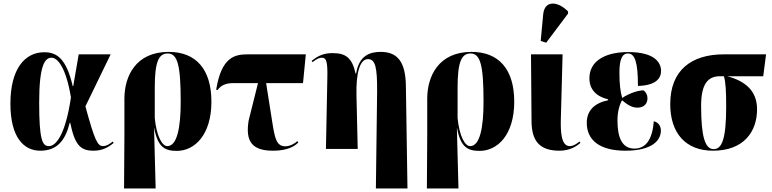

<svg xmlns="http://www.w3.org/2000/svg" viewBox="-20 -844 4372 1088"><path d="M208 10C303 10 350 -47 375 -148H378C404 -23 435 10 510 10C559 10 593 -8 624 -34L619 -42C598 -25 581 -16 564 -16C533 -16 517 -47 464 -241L607 -536H426L395 -356H392C356 -512 302 -548 231 -548C121 -548 39 -454 39 -257C39 -65 115 10 208 10ZM257 -16C220 -16 202 -50 202 -264C202 -473 234 -517 272 -517C307 -517 354 -461 382 -292C351 -82 298 -16 257 -16Z M683 224H862L853 -118H854C874 -8 916 11 982 11C1082 11 1178 -78 1178 -268C1178 -452 1090 -550 936 -550C749 -550 685 -412 685 -285V-82ZM928 -16C899 -16 867 -72 857 -175V-347C857 -490 878 -541 930 -541C986 -541 1004 -476 1004 -267C1004 -119 983 -16 928 -16Z M1212 -333C1232 -361 1261 -373 1300 -373H1442L1389 -161C1370 -45 1406 10 1527 10C1581 10 1636 -1 1670 -36L1665 -45C1652 -31 1623 -15 1597 -15C1548 -15 1538 -57 1524 -145L1488 -373H1697L1713 -536H1383C1310 -536 1235 -521 1205 -336Z M2110 224H2289L2280 -358C2278 -493 2233 -550 2137 -550C2073 -550 2014 -527 1998 -427H1995C1975 -519 1937 -543 1864 -543C1817 -543 1784 -530 1746 -499L1751 -492C1777 -512 1790 -517 1804 -517C1829 -517 1837 -496 1835 -404L1827 0H2007L2000 -305C1997 -427 2018 -509 2065 -509C2107 -509 2118 -463 2117 -323Z M2399 224H2578L2569 -118H2570C2590 -8 2632 11 2698 11C2798 11 2894 -78 2894 -268C2894 -452 2806 -550 2652 -550C2465 -550 2401 -412 2401 -285V-82ZM2644 -16C2615 -16 2583 -72 2573 -175V-347C2573 -490 2594 -541 2646 -541C2702 -541 2720 -476 2720 -267C2720 -119 2699 -16 2644 -16Z M3075 -602 3199 -767V-779C3144 -836 3066 -847 3058 -762L3044 -612ZM3151 10C3211 10 3249 -17 3269 -34L3264 -42C3246 -28 3229 -16 3208 -16C3157 -16 3157 -109 3158 -166L3168 -536H2989L2992 -160C2992 -43 3039 10 3151 10Z M3524 10C3676 10 3725 -49 3725 -104C3725 -129 3712 -150 3685 -157C3677 -58 3643 -2 3575 -2C3507 -2 3479 -61 3479 -161C3479 -211 3490 -249 3505 -276C3534 -251 3561 -234 3592 -234C3629 -234 3649 -256 3649 -287C3649 -305 3641 -322 3627 -332C3592 -332 3542 -313 3506 -289C3496 -320 3490 -366 3490 -433C3490 -519 3511 -541 3538 -541C3578 -541 3595 -491 3595 -357C3702 -360 3726 -404 3726 -442C3726 -491 3688 -549 3540 -549C3401 -549 3320 -493 3320 -401C3320 -338 3357 -298 3426 -281V-276C3349 -260 3305 -218 3305 -148C3305 -50 3378 10 3524 10Z M4020 10C4195 10 4270 -98 4270 -225C4270 -327 4206 -384 4101 -412H4305L4321 -536H4081C3899 -536 3778 -447 3778 -254C3778 -90 3865 10 4020 10ZM4024 1C3975 1 3953 -71 3953 -245C3953 -369 3992 -412 4060 -412H4082C4092 -380 4095 -331 4095 -240C4095 -50 4069 1 4024 1Z"/></svg>

Font: Noto Serif Display Condensed Black
Style: Regular
Weight: 900
Width: 3
Designer: Monotype Design Team
Foundry: Monotype Imaging Inc.
Version: Version 2.009